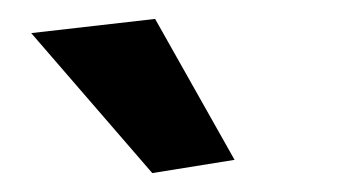

<svg xmlns="http://www.w3.org/2000/svg" viewBox="-20 -925 363 203"><path d="M13 -890 144 -905 228 -756 141 -742Z"/></svg>

Font: Athiti SemiBold
Style: Regular
Weight: 600
Designer: CadsonDemak Team
Foundry: CadsonDemak
Version: Version 1.033